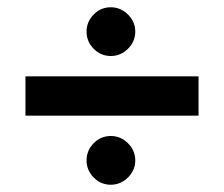

<svg xmlns="http://www.w3.org/2000/svg" viewBox="-20 -604 616 528"><path d="M332 -564Q352 -544 352 -517Q352 -490 332 -470Q312 -450 284.5 -450Q257 -450 237.5 -470Q218 -490 218 -517Q218 -544 237.5 -564Q257 -584 284.5 -584Q312 -584 332 -564ZM332 -210Q352 -190 352 -163Q352 -136 332 -116Q312 -96 284.5 -96Q257 -96 237.5 -116Q218 -136 218 -163Q218 -190 237.5 -210Q257 -230 284.5 -230Q312 -230 332 -210ZM526 -286H50V-394H526Z"/></svg>

Font: Hind Colombo SemiBold
Style: Regular
Weight: 600
Designer: Jyotish Sonowal, Aditi Pimprikar
Foundry: Indian Type Foundry
Version: Version 1.000;PS 1.0;hotconv 1.0.86;makeotf.lib2.5.63406; tt